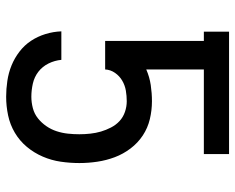

<svg xmlns="http://www.w3.org/2000/svg" viewBox="-92 -684 783 640"><g transform="rotate(90 300.0 -363.5)"><path d="M302 8Q276 8 249 4Q222 0 197.5 -10Q173 -20 151.5 -36.5Q130 -53 115.5 -75Q101 -97 93 -123Q85 -149 84 -176H179Q181 -154 191 -133.5Q201 -113 218.5 -99.5Q236 -86 258 -81Q280 -76 302 -76Q321 -76 340 -81Q359 -86 374 -98Q389 -110 400 -126Q411 -142 417 -160.5Q423 -179 425 -198Q427 -217 427 -236Q427 -254 425 -272.5Q423 -291 418 -308Q413 -325 404.5 -341.5Q396 -358 383 -370Q370 -382 352.5 -388Q335 -394 317 -394Q299 -394 281.5 -391Q264 -388 248.5 -379Q233 -370 222.5 -355Q212 -340 211 -322H116V-651H85V-735H493V-651H211V-459Q236 -470 263 -474Q290 -478 317 -478Q347 -478 376.5 -471Q406 -464 431 -447.5Q456 -431 474.5 -406.5Q493 -382 503.5 -354Q514 -326 518.5 -296Q523 -266 523 -236Q523 -205 518.5 -174Q514 -143 501.5 -114Q489 -85 469 -61Q449 -37 422 -21Q395 -5 364 1.5Q333 8 302 8Z"/></g></svg>

Font: Iosevka Fixed Curly Md Ex
Style: Regular
Weight: 500
Width: 7
Monospace: yes
Designer: Belleve Invis
Foundry: Belleve Invis
Version: Version 30.1.2